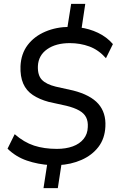

<svg xmlns="http://www.w3.org/2000/svg" viewBox="-20 -856 616 993"><path d="M205 117 226 -19 241 -2Q176 -6 119 -25.5Q62 -45 19 -87L56 -162Q104 -120 156 -103Q208 -86 274 -86Q321 -86 356.5 -99Q392 -112 412.5 -137.5Q433 -163 434 -198Q436 -228 425.5 -249Q415 -270 389.5 -284.5Q364 -299 323 -309L232 -329Q184 -342 150 -364.5Q116 -387 100 -424Q84 -461 86 -514Q89 -578 123 -623Q157 -668 214.5 -692.5Q272 -717 341 -717L327 -704L348 -836H421L401 -703L392 -714Q441 -708 486.5 -686.5Q532 -665 564 -628L528 -555Q490 -598 442.5 -615.5Q395 -633 341 -633Q269 -633 224 -601.5Q179 -570 176 -515Q174 -467 196.5 -443.5Q219 -420 268 -408L358 -388Q448 -365 488.5 -319Q529 -273 525 -201Q522 -139 489 -96Q456 -53 401.5 -29Q347 -5 282 -2L300 -20L279 117Z"/></svg>

Font: Nunitoga
Style: Medium Italic
Weight: 500
Italic angle: -9°
Designer: Vernon Adams
Foundry: Vernon Adams
Version: Version 1.0